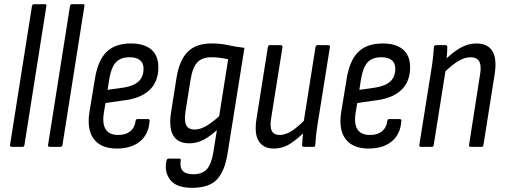

<svg xmlns="http://www.w3.org/2000/svg" viewBox="-20 -703 2418 919"><path d="M36 0Q27 0 28 -9L133 -674Q135 -683 143 -683H195Q204 -683 202 -674L97 -9Q96 0 87 0Z M218 0Q209 0 210 -9L315 -674Q317 -683 325 -683H377Q386 -683 384 -674L279 -9Q278 0 269 0Z M539 8Q464 8 429.5 -37Q395 -82 408 -166L434 -324Q448 -413 489.5 -454Q531 -495 607 -495Q670 -495 704 -466Q738 -437 738 -381Q738 -314 698 -274.5Q658 -235 584 -224L485 -210L477 -162Q469 -109 486.5 -83Q504 -57 546 -57Q582 -57 603.5 -74.5Q625 -92 629 -124Q630 -133 638 -133H688Q698 -133 696 -124Q692 -61 650.5 -26.5Q609 8 539 8ZM495 -273 573 -284Q621 -292 644 -314Q667 -336 667 -374Q667 -402 649.5 -415.5Q632 -429 600 -429Q557 -429 534.5 -404.5Q512 -380 503 -324Z M992 -495Q1036 -495 1071.5 -487Q1107 -479 1150 -474L1070 27Q1057 114 1019.5 155Q982 196 899 196Q824 196 794.5 157.5Q765 119 777 65Q780 56 787 56H836Q847 56 845 65Q840 98 854.5 114.5Q869 131 906 131Q947 131 969 108Q991 85 1001 27L1018 -80Q984 -49 952 -33Q920 -17 886 -17Q831 -17 809 -55Q787 -93 799 -167L825 -331Q839 -416 879 -455.5Q919 -495 992 -495ZM911 -83Q937 -83 965.5 -99Q994 -115 1029 -147L1072 -419Q1053 -424 1031.5 -426.5Q1010 -429 991 -429Q949 -429 925.5 -405.5Q902 -382 892 -321L868 -170Q861 -124 871.5 -103.5Q882 -83 911 -83Z M1290 8Q1241 8 1218.5 -27.5Q1196 -63 1208 -136L1262 -477Q1264 -487 1272 -487H1323Q1333 -487 1332 -477L1278 -138Q1271 -96 1281 -76.5Q1291 -57 1319 -57Q1348 -57 1380 -78.5Q1412 -100 1450 -141L1444 -78Q1407 -40 1370.5 -16Q1334 8 1290 8ZM1435 0Q1426 0 1426 -9Q1427 -29 1429.5 -54.5Q1432 -80 1434 -98L1433 -116L1490 -477Q1492 -487 1500 -487H1551Q1561 -487 1559 -477L1502 -120Q1496 -84 1493 -56.5Q1490 -29 1489 -9Q1489 0 1480 0Z M1744 8Q1669 8 1634.5 -37Q1600 -82 1613 -166L1639 -324Q1653 -413 1694.5 -454Q1736 -495 1812 -495Q1875 -495 1909 -466Q1943 -437 1943 -381Q1943 -314 1903 -274.5Q1863 -235 1789 -224L1690 -210L1682 -162Q1674 -109 1691.5 -83Q1709 -57 1751 -57Q1787 -57 1808.5 -74.5Q1830 -92 1834 -124Q1835 -133 1843 -133H1893Q1903 -133 1901 -124Q1897 -61 1855.5 -26.5Q1814 8 1744 8ZM1700 -273 1778 -284Q1826 -292 1849 -314Q1872 -336 1872 -374Q1872 -402 1854.5 -415.5Q1837 -429 1805 -429Q1762 -429 1739.5 -404.5Q1717 -380 1708 -324Z M2233 0Q2224 0 2225 -9L2278 -348Q2285 -390 2273.5 -409.5Q2262 -429 2232 -429Q2204 -429 2172.5 -410Q2141 -391 2100 -350L2106 -412Q2144 -451 2182 -473Q2220 -495 2260 -495Q2314 -495 2336.5 -459Q2359 -423 2348 -350L2294 -9Q2293 0 2284 0ZM1995 0Q1986 0 1987 -9L2044 -366Q2050 -402 2053 -431.5Q2056 -461 2057 -477Q2057 -487 2067 -487H2113Q2121 -487 2121 -478Q2121 -459 2118.5 -430.5Q2116 -402 2113 -385L2114 -374L2056 -9Q2055 0 2046 0Z"/></svg>

Font: Sofia Sans Condensed
Style: Italic
Weight: 400
Italic angle: -9°
Designer: Botio Nikoltchev, Ani Petrova
Foundry: lettersoup
Version: Version 4.101